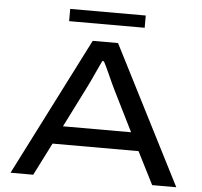

<svg xmlns="http://www.w3.org/2000/svg" viewBox="-56 -894 1000 952"><g transform="rotate(5 443.5 -417.5)"><path d="M31 0 380 -687H506L856 0H736L654 -162H226L144 0ZM270 -252H609L508 -455Q502 -467 493 -486.5Q484 -506 474.5 -527.5Q465 -549 456.5 -566.5Q448 -584 444 -591H436Q426 -570 413.5 -543Q401 -516 390 -492Q379 -468 372 -455ZM255 -774V-835H631V-774Z"/></g></svg>

Font: Archivo Expanded
Style: Regular
Weight: 400
Width: 7
Designer: Hector Gatti
Foundry: Omnibus-Type
Version: Version 2.001